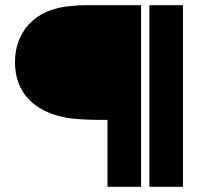

<svg xmlns="http://www.w3.org/2000/svg" viewBox="-20 -723 767 743"><path d="M558 0H688V-703H558ZM38 -483C38 -329 162 -269 284 -262C324 -259 363 -259 396 -259V0H526V-703H312C293 -703 276 -702 258 -700C111 -690 38 -596 38 -483Z"/></svg>

Font: Bluebird
Style: Regular
Weight: 400
Designer: Jasper
Foundry: Cannot Into Space Fonts
Version: Version 0.98